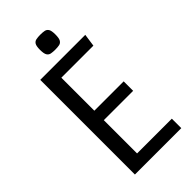

<svg xmlns="http://www.w3.org/2000/svg" viewBox="-266 -936 1004 1004"><g transform="rotate(-45 236.5 -433.5)"><path d="M90 -700H423L413 -630H176V-386H393V-316H176V-70H433V0H90ZM257 -867Q275 -867 287.5 -864.5Q300 -862 307 -851Q314 -840 314 -812Q314 -784 307 -772.5Q300 -761 287.5 -758.5Q275 -756 257 -756Q240 -756 227 -758.5Q214 -761 207 -772.5Q200 -784 200 -812Q200 -840 207 -851Q214 -862 227 -864.5Q240 -867 257 -867Z"/></g></svg>

Font: Strait
Style: Regular
Weight: 400
Designer: Eduardo Rodriguez Tunni
Foundry: Eduardo Rodriguez Tunni
Version: Version 1.002; ttfautohint (v1.8.4.7-5d5b);gftools[0.9.23]